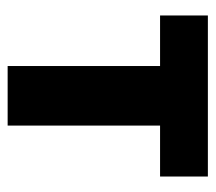

<svg xmlns="http://www.w3.org/2000/svg" viewBox="-50 -500 551 490"><g transform="rotate(90 225.0 -255.5)"><path d="M149 0H301V-389H431V-511H20V-389H149Z"/></g></svg>

Font: Finlandica
Style: Bold
Weight: 700
Designer: Niklas Ekholm, Juho Hiilivirta, Jaakko Suomalainen
Foundry: Helsinki Type Studio
Version: Version 2.000;Glyphs 3.2 (3202)